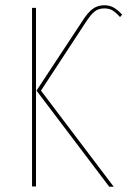

<svg xmlns="http://www.w3.org/2000/svg" viewBox="-20 -711 499 731"><path d="M119 -366 293 -630Q313 -662 332 -676.5Q351 -691 377 -691Q398 -691 414 -681.5Q430 -672 445 -655L437 -646Q422 -663 409 -671Q396 -679 377 -679Q355 -679 340 -667Q325 -655 305 -624L136 -366L413 0H396ZM117 -1H102V-681H117Z"/></svg>

Font: Fira Sans Compressed Hair
Style: Regular
Weight: 100
Width: 1
Designer: bBox Type GmbH & Carrois Corporate GbR & Edenspiekermann AG
Foundry: bBox Type GmbH & Carrois Corporate GbR & Edenspiekermann AG
Version: Version 4.301